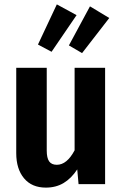

<svg xmlns="http://www.w3.org/2000/svg" viewBox="-20 -839 558 875"><path d="M459 0H338L332 -67Q305 -26 270 -5Q235 16 189 16Q125 16 89.5 -26.5Q54 -69 54 -141V-530H193V-153Q193 -119 204 -103.5Q215 -88 239 -88Q285 -88 320 -154V-530H459ZM329 -770 215 -603 153 -636 239 -819ZM478 -757 354 -597 294 -632 390 -810Z"/></svg>

Font: Fira Sans Condensed SemiBold
Style: Regular
Weight: 600
Width: 3
Designer: bBox Type GmbH & Carrois Corporate GbR & Edenspiekermann AG
Foundry: bBox Type GmbH & Carrois Corporate GbR & Edenspiekermann AG
Version: Version 4.301